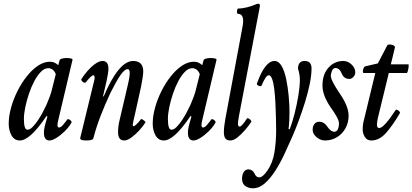

<svg xmlns="http://www.w3.org/2000/svg" viewBox="-20 -745 2225 1036"><path d="M87 13Q58 13 42.5 -14Q27 -41 27 -77Q27 -118 39.5 -163.5Q52 -209 74 -253Q96 -297 124.5 -333Q153 -369 185 -390.5Q217 -412 250 -412Q275 -412 294 -393L302 -421Q304 -426 315 -429Q326 -432 339.5 -432Q353 -432 363 -429.5Q373 -427 371 -421L293 -91Q292 -84 291 -79.5Q290 -75 290 -70Q290 -57 299 -57Q307 -57 318 -69Q329 -81 343 -100Q346 -104 352.5 -101Q359 -98 363.5 -92.5Q368 -87 366 -84Q352 -59 329.5 -37Q307 -15 284.5 -1Q262 13 247 13Q217 13 217 -29Q217 -41 219.5 -54Q222 -67 225 -78L236 -116L231 -119Q142 13 87 13ZM128 -45Q141 -45 155.5 -59.5Q170 -74 184.5 -95.5Q199 -117 211 -140Q223 -163 231 -180Q241 -203 249 -225Q257 -247 262 -269L281 -345Q268 -377 240 -377Q220 -377 201 -358Q182 -339 165.5 -308Q149 -277 136.5 -240Q124 -203 116.5 -167Q109 -131 109 -103Q109 -45 128 -45Z M445 13Q410 13 413 -1L489 -313Q492 -327 490 -333Q488 -339 484 -339Q473 -339 443 -301Q439 -297 432.5 -299.5Q426 -302 421.5 -308Q417 -314 419 -318Q432 -339 451.5 -361.5Q471 -384 493 -400Q515 -416 534 -416Q565 -416 565 -374Q565 -361 562 -344.5Q559 -328 555 -308L536 -226L539 -224Q621 -416 698 -416Q753 -416 753 -359Q753 -347 749 -322Q745 -297 741 -277L707 -123Q699 -91 697 -77.5Q695 -64 700 -64Q711 -64 741 -102Q743 -104 749 -100.5Q755 -97 760.5 -92Q766 -87 765 -85Q752 -64 731.5 -41.5Q711 -19 689 -3Q667 13 650 13Q617 13 617 -32Q617 -46 619 -63.5Q621 -81 627 -104L669 -284Q675 -309 677.5 -325.5Q680 -342 680 -351Q680 -372 669 -372Q652 -372 629.5 -339Q607 -306 576 -244Q547 -182 523.5 -121.5Q500 -61 484 0Q482 13 445 13Z M864 13Q835 13 819.5 -14Q804 -41 804 -77Q804 -118 816.5 -163.5Q829 -209 851 -253Q873 -297 901.5 -333Q930 -369 962 -390.5Q994 -412 1027 -412Q1052 -412 1071 -393L1079 -421Q1081 -426 1092 -429Q1103 -432 1116.5 -432Q1130 -432 1140 -429.5Q1150 -427 1148 -421L1070 -91Q1069 -84 1068 -79.5Q1067 -75 1067 -70Q1067 -57 1076 -57Q1084 -57 1095 -69Q1106 -81 1120 -100Q1123 -104 1129.5 -101Q1136 -98 1140.5 -92.5Q1145 -87 1143 -84Q1129 -59 1106.5 -37Q1084 -15 1061.5 -1Q1039 13 1024 13Q994 13 994 -29Q994 -41 996.5 -54Q999 -67 1002 -78L1013 -116L1008 -119Q919 13 864 13ZM905 -45Q918 -45 932.5 -59.5Q947 -74 961.5 -95.5Q976 -117 988 -140Q1000 -163 1008 -180Q1018 -203 1026 -225Q1034 -247 1039 -269L1058 -345Q1045 -377 1017 -377Q997 -377 978 -358Q959 -339 942.5 -308Q926 -277 913.5 -240Q901 -203 893.5 -167Q886 -131 886 -103Q886 -45 905 -45Z M1223 13Q1205 13 1196.5 2.5Q1188 -8 1188 -33Q1188 -47 1190 -64Q1192 -81 1196 -104L1287 -592Q1290 -606 1291 -615.5Q1292 -625 1292 -631Q1292 -670 1265 -670Q1260 -670 1259 -677.5Q1258 -685 1260 -692Q1262 -699 1265 -699Q1288 -699 1314.5 -706Q1341 -713 1357 -720Q1367 -725 1374 -725Q1386 -725 1381 -704L1269 -117Q1263 -86 1264 -74Q1265 -62 1274 -62Q1284 -62 1313 -106Q1316 -109 1322 -105.5Q1328 -102 1333 -96.5Q1338 -91 1336 -88Q1322 -66 1301.5 -42.5Q1281 -19 1260.5 -3Q1240 13 1223 13Z M1344 271Q1322 271 1304 259Q1286 247 1286 218Q1286 200 1294.5 184.5Q1303 169 1321 169Q1341 169 1353 190Q1361 212 1379 212Q1397 212 1421 178Q1452 134 1461 76.5Q1470 19 1470 -42Q1470 -72 1469 -111Q1468 -150 1466 -190Q1464 -230 1460 -263.5Q1456 -297 1448.5 -318Q1441 -339 1431 -339Q1421 -339 1411.5 -323.5Q1402 -308 1392 -285Q1390 -279 1383 -280Q1376 -281 1370 -285.5Q1364 -290 1367 -296Q1410 -416 1461 -416Q1484 -416 1499.5 -389Q1515 -362 1524 -319Q1533 -276 1537.5 -229Q1542 -182 1542 -141Q1542 -121 1541 -96.5Q1540 -72 1537 -49L1543 -47Q1557 -83 1569.5 -132Q1582 -181 1590 -230Q1598 -279 1598 -314Q1598 -344 1588 -374Q1588 -416 1624 -416Q1661 -416 1661 -376Q1661 -340 1651.5 -293Q1642 -246 1626.5 -196Q1611 -146 1593.5 -98.5Q1576 -51 1560 -14Q1539 34 1515.5 84.5Q1492 135 1465 177Q1438 219 1408 245Q1378 271 1344 271Z M1733 13Q1709 13 1688 -5Q1667 -23 1667 -44Q1667 -64 1676.5 -76Q1686 -88 1702 -88Q1729 -88 1746 -62Q1765 -34 1784 -34Q1796 -34 1802.5 -46.5Q1809 -59 1809 -80Q1809 -104 1764 -166Q1720 -230 1720 -284Q1720 -344 1752.5 -380Q1785 -416 1833 -416Q1857 -416 1877 -397Q1897 -378 1897 -355Q1897 -341 1887 -330Q1877 -319 1865 -319Q1836 -319 1824 -348Q1812 -378 1790 -378Q1777 -378 1771 -362Q1765 -346 1765 -337Q1765 -311 1813 -241Q1861 -171 1861 -121Q1861 -83 1844 -52.5Q1827 -22 1798 -4.5Q1769 13 1733 13Z M1983 13Q1961 13 1949 -5.5Q1937 -24 1937 -47Q1937 -65 1940 -82L2005 -351H1943Q1938 -351 1938 -359.5Q1938 -368 1941.5 -376.5Q1945 -385 1951 -387L2019 -403L2070 -501Q2073 -505 2082.5 -505Q2092 -505 2101.5 -501Q2111 -497 2111 -489L2089 -398H2183Q2186 -398 2185 -386.5Q2184 -375 2181 -363Q2178 -351 2174 -351H2078L2019 -109Q2017 -99 2015.5 -89.5Q2014 -80 2014 -74Q2014 -54 2026 -54Q2051 -54 2114 -150Q2118 -157 2129 -149Q2140 -141 2138 -135Q2102 -73 2065 -30Q2028 13 1983 13Z"/></svg>

Font: Junicode Two Beta Condensed Medium
Style: Italic
Weight: 500
Width: 3
Italic angle: -9°
Version: Version 1.053; ttfautohint (v1.8.4)